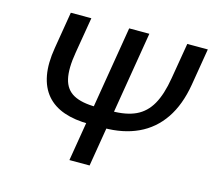

<svg xmlns="http://www.w3.org/2000/svg" viewBox="-104 -854 1085 979"><g transform="rotate(15 439.0 -364.0)"><path d="M768.1 -727.5H876.5L844.2 -533.2Q825.7 -422.9 775.9 -349.6Q726.1 -276.4 647.9 -240Q569.8 -203.6 466.3 -203.6H390.6Q314 -203.6 257.1 -223.4Q200.2 -243.2 165 -284.2Q129.9 -325.2 118.4 -387.2Q106.9 -449.2 121.1 -533.2L153.3 -727.5H261.7L230 -538.6Q214.8 -450.2 227.1 -397.2Q239.3 -344.2 282.5 -320.6Q325.7 -296.9 402.8 -296.9H482.4Q560.5 -296.9 611.1 -320.6Q661.6 -344.2 691.7 -397.2Q721.7 -450.2 736.3 -538.6ZM461.4 -727.5H567.9L447.3 0H340.8Z"/></g></svg>

Font: Inter 18pt Medium
Style: Italic
Weight: 500
Italic angle: -9.3988°
Designer: Rasmus Andersson
Foundry: rsms
Version: Version 4.001;git-66647c0bb